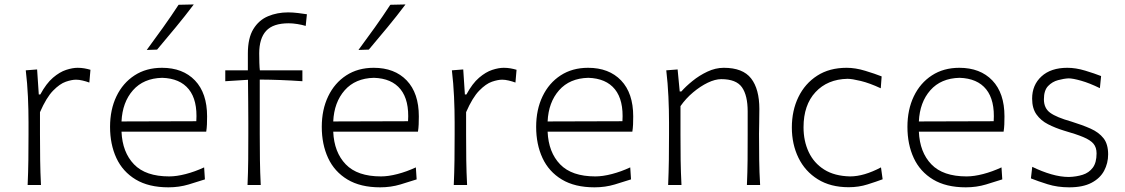

<svg xmlns="http://www.w3.org/2000/svg" viewBox="-20 -820 4985 851"><path d="M102.5 0Q105 -57.1 105.7 -110.1Q106.4 -163.1 106.4 -226.1V-277.3Q106.4 -332.5 103.8 -391.6Q101.1 -450.7 94.2 -508.3L144.5 -512.2L151.9 -401.4H158.7Q185.1 -450.2 214.8 -475.6Q244.6 -501 273.2 -510.3Q301.8 -519.5 323.7 -519.5Q339.4 -519.5 353.5 -517.1Q367.7 -514.6 380.9 -510.7L376 -454.1Q361.3 -459.5 345.7 -463.1Q330.1 -466.8 316.9 -466.8Q298.3 -466.8 271.7 -457.8Q245.1 -448.7 215.3 -418.2Q185.5 -387.7 157.2 -322.8V-224.6Q157.2 -162.6 158 -109.9Q158.7 -57.1 161.6 0Z M726.6 10.3Q639.2 10.3 581.5 -24.4Q523.9 -59.1 495.8 -119.6Q467.8 -180.2 467.8 -257.8Q467.8 -334 496.1 -393.1Q524.4 -452.1 576.2 -485.8Q627.9 -519.5 697.8 -519.5Q790.5 -519.5 844.2 -463.4Q897.9 -407.2 897.9 -304.2Q897.9 -284.7 897.2 -268.3Q896.5 -252 894 -236.3H518.6Q522.5 -145 574 -91.6Q625.5 -38.1 730 -38.1Q762.7 -38.1 803.2 -48.6Q843.8 -59.1 884.8 -78.1L888.2 -24.9Q858.4 -15.1 816.2 -2.4Q773.9 10.3 726.6 10.3ZM850.1 -282.7Q856 -375.5 816.9 -424.1Q777.8 -472.7 698.7 -475.1Q616.2 -473.1 569.3 -419.9Q522.5 -366.7 518.6 -281.7ZM630.4 -598.6Q667.5 -648.9 703.1 -698.7Q738.8 -748.5 771.5 -798.8L838.9 -800.3Q800.3 -749 759.3 -699.5Q718.3 -649.9 676.3 -600.1Z M1077.1 0Q1079.6 -57.1 1080.1 -110.1Q1080.6 -163.1 1080.6 -226.1V-276.9Q1080.6 -319.8 1080.1 -366.2Q1079.6 -412.6 1079.1 -466.3L978.5 -460V-508.3H1078.6V-583Q1078.6 -651.4 1103 -691.2Q1127.4 -731 1168 -748Q1208.5 -765.1 1257.3 -765.1Q1277.3 -765.1 1301.3 -762.2Q1325.2 -759.3 1340.3 -756.8L1335 -705.1Q1319.3 -710 1298.3 -713.4Q1277.3 -716.8 1259.8 -716.8Q1190.4 -716.8 1159.7 -683.3Q1128.9 -649.9 1128.9 -583Q1128.9 -563.5 1129.6 -540.8Q1130.4 -518.1 1131.8 -508.3H1320.3V-460Q1223.6 -466.8 1131.3 -467.3V-226.1Q1131.3 -163.1 1132.1 -110.1Q1132.8 -57.1 1135.7 0Z M1665 10.3Q1577.6 10.3 1520 -24.4Q1462.4 -59.1 1434.3 -119.6Q1406.2 -180.2 1406.2 -257.8Q1406.2 -334 1434.6 -393.1Q1462.9 -452.1 1514.6 -485.8Q1566.4 -519.5 1636.2 -519.5Q1729 -519.5 1782.7 -463.4Q1836.4 -407.2 1836.4 -304.2Q1836.4 -284.7 1835.7 -268.3Q1835 -252 1832.5 -236.3H1457Q1460.9 -145 1512.5 -91.6Q1564 -38.1 1668.5 -38.1Q1701.2 -38.1 1741.7 -48.6Q1782.2 -59.1 1823.2 -78.1L1826.7 -24.9Q1796.9 -15.1 1754.6 -2.4Q1712.4 10.3 1665 10.3ZM1788.6 -282.7Q1794.4 -375.5 1755.4 -424.1Q1716.3 -472.7 1637.2 -475.1Q1554.7 -473.1 1507.8 -419.9Q1460.9 -366.7 1457 -281.7ZM1568.8 -598.6Q1606 -648.9 1641.6 -698.7Q1677.2 -748.5 1710 -798.8L1777.3 -800.3Q1738.8 -749 1697.8 -699.5Q1656.7 -649.9 1614.7 -600.1Z M1991.2 0Q1993.7 -57.1 1994.4 -110.1Q1995.1 -163.1 1995.1 -226.1V-277.3Q1995.1 -332.5 1992.4 -391.6Q1989.7 -450.7 1982.9 -508.3L2033.2 -512.2L2040.5 -401.4H2047.4Q2073.7 -450.2 2103.5 -475.6Q2133.3 -501 2161.9 -510.3Q2190.4 -519.5 2212.4 -519.5Q2228 -519.5 2242.2 -517.1Q2256.3 -514.6 2269.5 -510.7L2264.6 -454.1Q2250 -459.5 2234.4 -463.1Q2218.8 -466.8 2205.6 -466.8Q2187 -466.8 2160.4 -457.8Q2133.8 -448.7 2104 -418.2Q2074.2 -387.7 2045.9 -322.8V-224.6Q2045.9 -162.6 2046.6 -109.9Q2047.4 -57.1 2050.3 0Z M2615.2 10.3Q2527.8 10.3 2470.2 -24.4Q2412.6 -59.1 2384.5 -119.6Q2356.4 -180.2 2356.4 -257.8Q2356.4 -334 2384.8 -393.1Q2413.1 -452.1 2464.8 -485.8Q2516.6 -519.5 2586.4 -519.5Q2679.2 -519.5 2732.9 -463.4Q2786.6 -407.2 2786.6 -304.2Q2786.6 -284.7 2785.9 -268.3Q2785.2 -252 2782.7 -236.3H2407.2Q2411.1 -145 2462.6 -91.6Q2514.2 -38.1 2618.7 -38.1Q2651.4 -38.1 2691.9 -48.6Q2732.4 -59.1 2773.4 -78.1L2776.9 -24.9Q2747.1 -15.1 2704.8 -2.4Q2662.6 10.3 2615.2 10.3ZM2738.8 -282.7Q2744.6 -375.5 2705.6 -424.1Q2666.5 -472.7 2587.4 -475.1Q2504.9 -473.1 2458 -419.9Q2411.1 -366.7 2407.2 -281.7Z M2941.4 0Q2943.8 -57.1 2944.6 -110.1Q2945.3 -163.1 2945.3 -226.1V-277.3Q2945.3 -332.5 2942.6 -391.6Q2939.9 -450.7 2933.1 -508.3L2983.4 -512.2L2992.7 -414.6H3000Q3019 -436.5 3049.1 -460.9Q3079.1 -485.4 3115.2 -502.4Q3151.4 -519.5 3188 -519.5Q3272.5 -519.5 3309.1 -472.4Q3345.7 -425.3 3345.7 -336.9Q3345.7 -304.2 3345 -275.9Q3344.2 -247.6 3344.2 -226.1Q3344.2 -163.1 3345 -110.1Q3345.7 -57.1 3349.1 0H3290.5Q3293 -57.1 3293.5 -109.9Q3293.9 -162.6 3293.9 -224.6V-326.2Q3293.9 -397 3268.6 -433.1Q3243.2 -469.2 3176.8 -469.2Q3149.9 -469.2 3116.9 -453.4Q3084 -437.5 3052 -410.6Q3020 -383.8 2996.1 -349.6V-224.6Q2996.1 -162.6 2996.8 -109.9Q2997.6 -57.1 3000.5 0Z M3741.7 9.8Q3661.1 9.8 3604.7 -25.4Q3548.3 -60.5 3519 -120.6Q3489.7 -180.7 3489.7 -254.9Q3489.7 -330.1 3518.8 -389.9Q3547.9 -449.7 3602.1 -484.6Q3656.2 -519.5 3732.4 -519.5Q3771.5 -519.5 3814.7 -506.3Q3857.9 -493.2 3887.7 -481.4L3883.8 -428.7Q3834.5 -451.7 3795.2 -461.2Q3755.9 -470.7 3736.3 -470.7Q3647.5 -468.8 3594.5 -411.6Q3541.5 -354.5 3541.5 -255.9Q3541.5 -194.8 3564.5 -146Q3587.4 -97.2 3633.1 -68.4Q3678.7 -39.6 3748 -38.1Q3809.1 -38.1 3884.8 -78.1L3892.1 -25.4Q3864.7 -15.1 3825.4 -2.7Q3786.1 9.8 3741.7 9.8Z M4260.7 10.3Q4173.3 10.3 4115.7 -24.4Q4058.1 -59.1 4030 -119.6Q4002 -180.2 4002 -257.8Q4002 -334 4030.3 -393.1Q4058.6 -452.1 4110.4 -485.8Q4162.1 -519.5 4231.9 -519.5Q4324.7 -519.5 4378.4 -463.4Q4432.1 -407.2 4432.1 -304.2Q4432.1 -284.7 4431.4 -268.3Q4430.7 -252 4428.2 -236.3H4052.7Q4056.6 -145 4108.2 -91.6Q4159.7 -38.1 4264.2 -38.1Q4296.9 -38.1 4337.4 -48.6Q4377.9 -59.1 4418.9 -78.1L4422.4 -24.9Q4392.6 -15.1 4350.3 -2.4Q4308.1 10.3 4260.7 10.3ZM4384.3 -282.7Q4390.1 -375.5 4351.1 -424.1Q4312 -472.7 4232.9 -475.1Q4150.4 -473.1 4103.5 -419.9Q4056.6 -366.7 4052.7 -281.7Z M4719.2 10.3Q4667 10.3 4623.3 -3.4Q4579.6 -17.1 4549.3 -29.3L4555.2 -80.6Q4598.1 -59.6 4639.6 -47.6Q4681.2 -35.6 4717.8 -35.6Q4751 -36.6 4778.8 -45.4Q4806.6 -54.2 4823.5 -76.7Q4840.3 -99.1 4840.3 -140.1Q4840.3 -166.5 4826.7 -182.9Q4813 -199.2 4781.5 -212.4Q4750 -225.6 4695.3 -241.2Q4657.2 -252.9 4625.2 -269.3Q4593.3 -285.6 4574 -312.7Q4554.7 -339.8 4554.7 -382.8Q4554.7 -443.4 4596.2 -481.4Q4637.7 -519.5 4710.9 -519.5Q4748.5 -519.5 4790.3 -506.8Q4832 -494.1 4860.4 -482.9L4855 -429.2Q4809.1 -451.7 4772 -462.2Q4734.9 -472.7 4716.3 -472.7Q4695.3 -471.7 4669.7 -464.8Q4644 -458 4625.5 -438.7Q4606.9 -419.4 4606.9 -379.9Q4606.9 -340.3 4634.8 -320.1Q4662.6 -299.8 4728.5 -281.2Q4777.3 -266.1 4814 -249.8Q4850.6 -233.4 4871.1 -207.3Q4891.6 -181.2 4891.6 -135.7Q4891.6 -96.7 4873.8 -63.2Q4856 -29.8 4817.9 -9.8Q4779.8 10.3 4719.2 10.3Z"/></svg>

Font: Pinar-DS3-FD Light
Style: Regular
Weight: 300
Designer: Amin Abedi
Version: Version 3.000